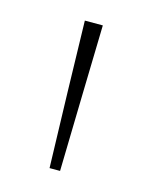

<svg xmlns="http://www.w3.org/2000/svg" viewBox="-64 -956 328 423"><g transform="rotate(15 99.5 -744.0)"><path d="M120 -911 116 -750 112 -577H88L83 -750L79 -911Z"/></g></svg>

Font: Matangi Light
Style: Regular
Weight: 300
Designer: Prashant Pant
Foundry: The Graphic Ant
Version: Version 3.002